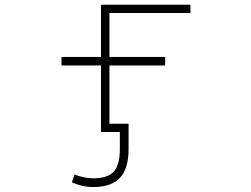

<svg xmlns="http://www.w3.org/2000/svg" viewBox="-20 -544 1040 794"><path d="M475.6 73.2V2H424.8H414.1H397.5V-273.4H234.4V-308.6H397.5V-524.4H767.6V-490.2H432.6V-308.6H663.1V-273.4H432.6V-32.2H511.7V73.2Q511.7 153.3 476.1 191.4Q440.4 229.5 365.2 229.5Q320.3 229.5 277.3 210L288.1 177.7Q329.1 193.4 365.2 193.4Q424.8 193.4 450.2 166Q475.6 138.7 475.6 73.2Z"/></svg>

Font: Gen Shin Gothic Monospace ExtraLight
Style: Regular
Weight: 200
Designer: [Source Han Sans]
Ryoko NISHIZUKA  (kana & ideographs); Paul D. Hunt (Latin, Greek & Cyrillic); Wenlong ZHANG  (bopomofo
Version: Version 1.002.20150607